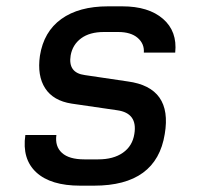

<svg xmlns="http://www.w3.org/2000/svg" viewBox="-20 -578 640 606"><path d="M233 8Q140 8 94.5 -34Q49 -76 60 -152H158Q153 -116 175.5 -95.5Q198 -75 246 -75H290Q338 -75 368 -96Q398 -117 404 -155Q415 -221 350 -230L206 -251Q148 -260 122.5 -299.5Q97 -339 106 -402Q118 -478 173.5 -518Q229 -558 321 -558H366Q449 -558 494.5 -518.5Q540 -479 533 -412H434Q436 -440 414.5 -458.5Q393 -477 353 -477H308Q263 -477 236 -457Q209 -437 203 -403Q194 -348 248 -341L383 -321Q525 -302 500 -155Q474 8 277 8Z"/></svg>

Font: JetBrains Mono NL Medium
Style: Italic
Weight: 500
Italic angle: -9°
Monospace: yes
Designer: Philipp Nurullin, Konstantin Bulenkov
Foundry: JetBrains
Version: Version 2.305; ttfautohint (v1.8.4.7-5d5b)